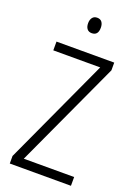

<svg xmlns="http://www.w3.org/2000/svg" viewBox="-169 -982 751 1050"><g transform="rotate(20 206.0 -456.5)"><path d="M386 0H30V-44L315 -663H42V-714H378V-669L93 -51H386ZM207 -913Q226 -913 235 -900.5Q244 -888 244 -868Q244 -823 207 -823Q189 -823 179.5 -835Q170 -847 170 -868Q170 -888 179.5 -900.5Q189 -913 207 -913Z"/></g></svg>

Font: Noto Sans Ethiopic Condensed Light
Style: Regular
Weight: 300
Width: 3
Designer: Monotype Design Team
Foundry: Monotype Imaging Inc.
Version: Version 2.102; ttfautohint (v1.8.4.7-5d5b)